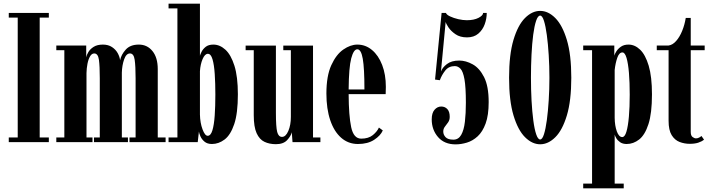

<svg xmlns="http://www.w3.org/2000/svg" viewBox="-20 -770 3848 1040"><path d="M27.5 0V-25.5H76V-674.5H27.5V-700H244.5V-674.5H195V-25.5H244.5V0Z M285 0V-25.5H328.5V-498H285V-523.5H447V-459.5Q449 -471.5 458.5 -487.8Q468 -504 487.2 -516.2Q506.5 -528.5 537.5 -528.5Q566.5 -528.5 586.8 -515Q607 -501.5 617.8 -481.8Q628.5 -462 630.5 -443.5Q636.5 -474 661 -501.2Q685.5 -528.5 732 -528.5Q777.5 -528.5 806 -493.2Q834.5 -458 834.5 -396V-25.5H877V0H681.5V-25.5H714.5V-346Q714.5 -412 709.5 -446.2Q704.5 -480.5 684 -480.5Q663.5 -480.5 652.2 -448Q641 -415.5 640 -376.5V-25.5H673V0H489V-25.5H520.5V-346Q520.5 -412 515.8 -446.2Q511 -480.5 490.5 -480.5Q477 -480.5 467.8 -464.8Q458.5 -449 453.8 -424.5Q449 -400 448.5 -374V-25.5H481V0Z M1128 10Q1103 10 1088 -2.5Q1073 -15 1065.8 -31.2Q1058.5 -47.5 1057.5 -57.5L1051 0H893V-25.5H941V-724.5H893V-750H1063V-468Q1064.5 -474 1071.5 -488.8Q1078.5 -503.5 1093.8 -516Q1109 -528.5 1136 -528.5Q1170.5 -528.5 1200.8 -501Q1231 -473.5 1249.8 -414Q1268.5 -354.5 1268.5 -259Q1268.5 -156.5 1248.8 -97.8Q1229 -39 1196.8 -14.5Q1164.5 10 1128 10ZM1105 -34.5Q1121.5 -34.5 1130.5 -64Q1139.5 -93.5 1143 -144Q1146.5 -194.5 1146.5 -257.5Q1146.5 -318 1143.2 -368.2Q1140 -418.5 1131.2 -448.5Q1122.5 -478.5 1106 -478.5Q1089.5 -478.5 1077.5 -450.2Q1065.5 -422 1063 -384.5V-149.5Q1064 -104.5 1077 -69.5Q1090 -34.5 1105 -34.5Z M1474.5 11Q1439.5 11 1412.5 -1.8Q1385.5 -14.5 1370 -48.5Q1354.5 -82.5 1354.5 -146.5V-498H1310.5V-523H1474.5V-159.5Q1474.5 -82 1481.5 -55.2Q1488.5 -28.5 1507.5 -28.5Q1528 -28.5 1541.8 -60.8Q1555.5 -93 1555.5 -137V-498H1514.5V-523H1675.5V-25.5H1715.5V0H1564.5L1560.5 -53.5Q1556 -33.5 1535.5 -11.2Q1515 11 1474.5 11Z M1919 10Q1866.5 10 1828 -23.8Q1789.5 -57.5 1768.8 -119Q1748 -180.5 1748 -263.5Q1748 -358.5 1774.5 -416.8Q1801 -475 1839.8 -501.8Q1878.5 -528.5 1915.5 -528.5Q1960 -528.5 1995 -499.2Q2030 -470 2050 -418.2Q2070 -366.5 2070 -299.5Q2070 -279.5 2069 -260H1868.5Q1869 -143.5 1882.2 -81.2Q1895.5 -19 1936.5 -19Q1976 -19 1999.5 -38.2Q2023 -57.5 2032.5 -79L2053.5 -63.5Q2041.5 -35.5 2006.8 -12.8Q1972 10 1919 10ZM1915.5 -503Q1895.5 -503 1882.5 -454Q1869.5 -405 1868.5 -285.5H1954Q1954 -400.5 1945 -451.8Q1936 -503 1915.5 -503Z M2448 12Q2387 12 2352.8 -27.5Q2318.5 -67 2318.5 -123.5Q2318.5 -158 2333.8 -175.5Q2349 -193 2370 -193Q2390 -193 2403 -179.2Q2416 -165.5 2416 -137Q2416 -119.5 2407.2 -107.2Q2398.5 -95 2389.8 -83.8Q2381 -72.5 2381 -57.5Q2381 -40.5 2393.5 -27Q2406 -13.5 2436 -13.5Q2463.5 -13.5 2478.2 -39.5Q2493 -65.5 2498.2 -110.5Q2503.5 -155.5 2503.5 -213.5Q2503.5 -298 2495.8 -340.8Q2488 -383.5 2474.2 -397.8Q2460.5 -412 2443.5 -412Q2411 -412 2392 -388.2Q2373 -364.5 2362.5 -335.5L2336.5 -339L2372 -700H2395.5Q2399 -690 2418.2 -681Q2437.5 -672 2462.2 -666.2Q2487 -660.5 2508.5 -660.5Q2547 -660.5 2571.8 -673.2Q2596.5 -686 2597 -700H2616.5Q2616.5 -669 2605.5 -638.5Q2594.5 -608 2570.8 -587.8Q2547 -567.5 2509.5 -567.5Q2472 -567.5 2447 -584.8Q2422 -602 2408.8 -622.2Q2395.5 -642.5 2394 -651.5L2368.5 -382.5Q2376 -404 2400.8 -423Q2425.5 -442 2467.5 -442Q2503.5 -442 2540.5 -421.5Q2577.5 -401 2602.2 -352Q2627 -303 2627 -217Q2627 -146 2610.5 -101Q2594 -56 2567.2 -31.5Q2540.5 -7 2509 2.5Q2477.5 12 2448 12Z M2906 11.5Q2862.5 11.5 2824 -26.8Q2785.5 -65 2761.5 -144.8Q2737.5 -224.5 2737.5 -349Q2737.5 -473.5 2761.2 -553.5Q2785 -633.5 2823.5 -672.2Q2862 -711 2906 -711Q2949.5 -711 2988 -672.2Q3026.5 -633.5 3050.5 -553.5Q3074.5 -473.5 3074.5 -349Q3074.5 -224.5 3050.5 -144.8Q3026.5 -65 2988 -26.8Q2949.5 11.5 2906 11.5ZM2906 -14.5Q2917.5 -14.5 2926.5 -42.8Q2935.5 -71 2942 -119Q2948.5 -167 2952.2 -226.8Q2956 -286.5 2956 -349Q2956 -412 2952.2 -472Q2948.5 -532 2942 -580.2Q2935.5 -628.5 2926.5 -657Q2917.5 -685.5 2906 -685.5Q2893.5 -685.5 2884 -657.5Q2874.5 -629.5 2868.2 -581.8Q2862 -534 2859 -473.8Q2856 -413.5 2856 -349Q2856 -285 2859.2 -225Q2862.5 -165 2868.8 -117.5Q2875 -70 2884.5 -42.2Q2894 -14.5 2906 -14.5Z M3139 250V224.5H3187V-498H3139V-523.5H3307.5V-468.5Q3309.5 -477 3318.2 -491.2Q3327 -505.5 3343.2 -517Q3359.5 -528.5 3384.5 -528.5Q3418.5 -528.5 3447.2 -501Q3476 -473.5 3493.8 -414Q3511.5 -354.5 3511.5 -259Q3511.5 -156.5 3492.5 -97.8Q3473.5 -39 3442.2 -14.5Q3411 10 3374.5 10Q3353 10 3339.2 0.5Q3325.5 -9 3318.5 -21Q3311.5 -33 3309.5 -41V224.5H3358.5V250ZM3350.5 -27.5Q3364.5 -27.5 3373.2 -57Q3382 -86.5 3386.5 -138.2Q3391 -190 3391 -257.5Q3391 -323.5 3386.8 -375Q3382.5 -426.5 3373.8 -456.2Q3365 -486 3351.5 -486Q3333.5 -486 3323.5 -456.8Q3313.5 -427.5 3309.5 -391V-131.5Q3310 -89 3321.2 -58.2Q3332.5 -27.5 3350.5 -27.5Z M3716 9Q3687.5 9 3661.2 -1Q3635 -11 3618.2 -38Q3601.5 -65 3601.5 -116V-498H3537.5V-523.5H3601.5Q3623.5 -526.5 3642.5 -548Q3661.5 -569.5 3675 -602.5Q3688.5 -635.5 3694.5 -673H3721.5V-523.5H3797V-498H3721.5V-55.5Q3721.5 -35.5 3731.2 -28Q3741 -20.5 3750 -20.5Q3759 -20.5 3767.2 -25Q3775.5 -29.5 3779.5 -33.5L3793.5 -13.5Q3780.5 -3 3761.8 3Q3743 9 3716 9Z"/></svg>

Font: Imbue 50pt
Style: Bold
Weight: 700
Designer: Tyler Finck
Foundry: Etcetera Type Company
Version: Version 1.102; ttfautohint (v1.8.3)